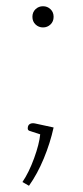

<svg xmlns="http://www.w3.org/2000/svg" viewBox="-20 -503 267 616"><path d="M84 -449Q84 -464 94 -473.5Q104 -483 118 -483Q132 -483 142 -473.5Q152 -464 152 -449Q152 -434 142 -424.5Q132 -415 118 -415Q104 -415 94 -424.5Q84 -434 84 -449ZM52 81Q73 50 89.5 4.5Q106 -41 109 -72L75 -83Q69 -85 69 -91Q69 -101 75.5 -105Q82 -109 92 -107L152 -94Q141 -44 120.5 5.5Q100 55 73 93Z"/></svg>

Font: Maitree ExtraLight
Style: Regular
Weight: 250
Designer: CadsonDemak Team
Foundry: CadsonDemak
Version: Version 1.002